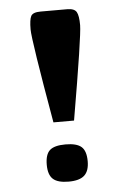

<svg xmlns="http://www.w3.org/2000/svg" viewBox="-47 -633 427 668"><g transform="rotate(-5 166.5 -299.0)"><path d="M80 -539Q80 -573 86.5 -585.5Q93 -598 120 -598H213Q238 -598 245.5 -585Q253 -572 253 -539Q253 -501 203 -210H131Q80 -502 80 -539ZM95 -65Q95 -101 111 -115.5Q127 -130 166 -130Q205 -130 221.5 -115.5Q238 -101 238 -65Q238 -31 221 -15.5Q204 0 166 0Q128 0 111.5 -15Q95 -30 95 -65Z"/></g></svg>

Font: Gold
Style: Regular
Weight: 400
Designer: jaiki
Version: Version 1.000